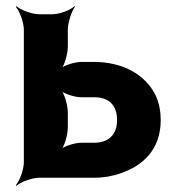

<svg xmlns="http://www.w3.org/2000/svg" viewBox="-20 -574 566 620"><path d="M199 -424V-478C199 -502 212 -539 222 -552L220 -554C209 -542 173 -528 149 -528H107C83 -528 46 -542 33 -554L31 -552C43 -539 57 -502 57 -478V-50C57 -26 43 11 31 24L33 26C46 14 83 0 107 0H284C315 0 342 -5 368 -14C441 -38 499 -91 499 -186C499 -214 494 -240 484 -263C451 -334 375 -374 284 -374H242C222 -374 185 -363 173 -350L175 -348C188 -360 199 -400 199 -424ZM358 -186C358 -136 327 -113 284 -113H242C222 -113 185 -102 173 -89L175 -87C188 -99 199 -139 199 -163V-210C199 -234 188 -274 175 -286L173 -284C185 -271 222 -260 242 -260H284C329 -260 358 -237 358 -186Z"/></svg>

Font: Asimov
Style: EdgeNar
Weight: 500
Designer: Google
Version: Version 2.000980: 2014